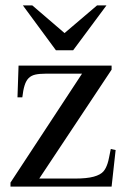

<svg xmlns="http://www.w3.org/2000/svg" viewBox="-20 -694 470 714"><path d="M252 -507H188L65 -674H100L220 -571L341 -674H376ZM395 0H19V-15L285 -420H150Q126 -420 111 -416.5Q96 -413 86.5 -403.5Q77 -394 71.5 -376.5Q66 -359 63 -332H45L49 -450H395V-435L126 -30H259Q303 -30 328.5 -37Q354 -44 365 -57Q370 -63 373.5 -70Q377 -77 380 -86Q383 -95 385.5 -108Q388 -121 392 -140L410 -136Z"/></svg>

Font: STIXGeneralUnicodeRegular
Style: Regular
Weight: 400
Designer: MicroPress Inc., with final additions and corrections provided by Coen Hoffman, Elsevier (retired)
Version: Version 1.1.0